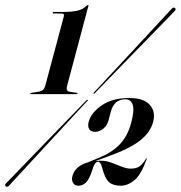

<svg xmlns="http://www.w3.org/2000/svg" viewBox="-42 -734 719 764"><path d="M170 -680.5Q166.5 -680.5 167.5 -683.5Q168 -686.5 171.5 -686.5H207.5Q244.5 -686.5 266 -691.5Q287.5 -696.5 302.5 -711Q306.5 -714.5 308.5 -714.5Q311 -714.5 309.5 -709.5L224.5 -390.5Q219.5 -373 233 -369.5L264 -364.5Q267 -363 267 -362Q266 -359.5 263 -359.5H80.5Q77 -359.5 77.5 -362Q78 -363 82.5 -364.5L114 -369.5Q122.5 -371.5 128.5 -376.2Q134.5 -381 137.5 -390.5L212 -669Q214.5 -680 205.5 -680ZM335.5 -363.5Q332.5 -359.5 331 -361.5Q328.5 -363 332 -366.5Q336.5 -371 360.2 -396.5Q384 -422 418.5 -459.2Q453 -496.5 491 -537.2Q529 -578 562.5 -614.2Q596 -650.5 617.8 -673.8Q639.5 -697 640.5 -698.5Q649 -707.5 655 -701.5Q660.5 -696.5 651.5 -688.5Q650 -687 628 -664.2Q606 -641.5 571.5 -606Q537 -570.5 498.2 -530.8Q459.5 -491 424 -454.5Q388.5 -418 364.2 -393Q340 -368 335.5 -363.5ZM301.5 -334.5Q304.5 -339 307 -336.5Q310 -335.5 304.5 -331Q300 -327 276.5 -301.2Q253 -275.5 218.2 -238Q183.5 -200.5 145.2 -159.2Q107 -118 73.2 -81.2Q39.5 -44.5 17.5 -20.8Q-4.5 3 -6 4.5Q-13.5 12.5 -19.5 7Q-25.5 2.5 -15.5 -7Q-14 -8 8.2 -31.2Q30.5 -54.5 65 -90.2Q99.5 -126 138.5 -166.2Q177.5 -206.5 213.2 -243.2Q249 -280 273 -305Q297 -330 301.5 -334.5ZM246 -33Q257 -74 309.5 -88.5L347.5 -104.5Q400.5 -125 432.8 -157.8Q465 -190.5 479.5 -243.5Q493.5 -295.5 486 -317.2Q478.5 -339 457 -339Q412 -339 399 -289.5L390 -255.5Q384.5 -234.5 369 -222Q353.5 -209.5 337 -209.5Q320 -209.5 313 -220.2Q306 -231 311 -250Q320.5 -285 362.5 -314.5Q404.5 -344 472.5 -344Q530 -344 554.2 -316.5Q578.5 -289 567 -248Q556.5 -207.5 515.5 -175Q474.5 -142.5 388 -111.5L338 -93.5Q348 -94.5 359 -94.5Q380.5 -94.5 401.2 -86.8Q422 -79 441.8 -71Q461.5 -63 479 -63Q500 -63 513 -72Q526 -81 539 -102.5Q540.5 -104.5 541 -104Q542.5 -104 542 -102Q520 -40 493.5 -17.5Q467 5 437.5 5Q408 5 391.5 -9.5Q375 -24 363.5 -70.5Q357.5 -90.5 347.5 -90.5Q342 -90.5 336.2 -83.2Q330.5 -76 324.5 -55Q313 -20 299.8 -7.5Q286.5 5 271 5Q255.5 5 248.8 -6Q242 -17 246 -33Z"/></svg>

Font: Fraunces 144pt SemiBold
Style: Italic
Weight: 600
Italic angle: -16°
Version: Version 1.000;[0bf87f6ff]